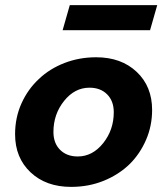

<svg xmlns="http://www.w3.org/2000/svg" viewBox="-20 -716 654 751"><path d="M39 -191Q39 -256 64 -311.5Q89 -367 132 -407Q174 -447 232 -469.5Q290 -492 356 -492Q454 -492 514.5 -435Q575 -378 575 -286Q575 -224 551.5 -169.5Q528 -115 488 -75Q445 -33 386 -9Q327 15 258 15Q160 15 99.5 -42Q39 -99 39 -191ZM189 -200Q189 -156 215 -130Q241 -104 284 -104Q342 -104 383.5 -156Q425 -208 425 -277Q425 -321 399 -347Q373 -373 330 -373Q272 -373 230.5 -321Q189 -269 189 -200ZM567 -598H225L253 -696H595Z"/></svg>

Font: Intel One Mono
Style: Bold Italic
Weight: 700
Italic angle: -16°
Monospace: yes
Designer: Fred Shallcrass
Foundry: Frere-Jones Type LLC
Version: Version 1.400;hotconv 1.1.0;makeotfexe 2.6.0;FJTRelease1.4